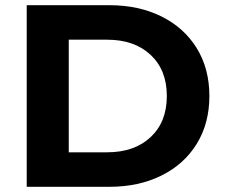

<svg xmlns="http://www.w3.org/2000/svg" viewBox="-20 -720 866 740"><path d="M83 -700H401Q515 -700 602.5 -656.5Q690 -613 738.5 -534Q787 -455 787 -350Q787 -245 738.5 -166Q690 -87 602.5 -43.5Q515 0 401 0H83ZM393 -133Q498 -133 560.5 -191.5Q623 -250 623 -350Q623 -450 560.5 -508.5Q498 -567 393 -567H245V-133Z"/></svg>

Font: Montserrat-Bold
Style: Bold
Weight: 700
Version: Version 7.200